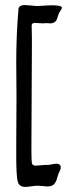

<svg xmlns="http://www.w3.org/2000/svg" viewBox="-20 -777 293 767"><path d="M227.5 -746.1Q227.5 -743.2 221.7 -734.4Q215.8 -725.6 214.8 -722.7Q213.9 -719.7 210.9 -710.9Q208 -702.1 206.1 -697.3Q204.1 -692.4 197.3 -688Q190.4 -683.6 180.7 -683.6Q178.7 -683.6 173.3 -684.1Q168 -684.6 165 -684.6Q161.1 -684.6 157.7 -684.1Q154.3 -683.6 151.4 -683.6Q146.5 -683.6 135.3 -684.6Q124 -685.5 120.1 -685.5Q106.4 -685.5 106.4 -674.8Q106.4 -671.9 106.9 -659.2Q107.4 -646.5 107.4 -623.5Q107.4 -600.6 107.4 -574.2Q107.4 -545.9 106.9 -484.9Q106.4 -423.8 106.4 -383.8Q106.4 -348.6 106 -290.5Q105.5 -232.4 105.5 -207V-172.9Q105.5 -132.8 107.9 -124Q110.4 -115.2 123 -115.2Q127.9 -115.2 141.6 -116.7Q155.3 -118.2 161.1 -118.2H169.9Q175.8 -118.2 188 -120.6Q200.2 -123 205.1 -123Q222.7 -123 222.7 -107.4Q222.7 -103.5 220.7 -98.6Q218.8 -93.8 215.8 -87.9Q212.9 -82 211.9 -78.1Q210.9 -76.2 209 -68.4Q207 -60.5 205.1 -55.7Q203.1 -50.8 198.7 -44.4Q194.3 -38.1 187 -35.2Q179.7 -32.2 168.9 -32.2Q164.1 -32.2 150.9 -33.7Q137.7 -35.2 130.9 -35.2Q122.1 -35.2 105 -32.7Q87.9 -30.3 81.1 -30.3Q56.6 -30.3 50.8 -51.8Q44.9 -73.2 44.9 -156.2V-194.3Q44.9 -227.5 45.4 -293.9Q45.9 -360.4 45.9 -391.6Q45.9 -418 45.4 -463.9Q44.9 -509.8 44.9 -529.3Q44.9 -636.7 53.7 -739.3Q54.7 -756.8 79.1 -756.8Q85.9 -756.8 104 -754.9Q122.1 -752.9 130.9 -752.9Q134.8 -752.9 153.8 -754.4Q172.9 -755.9 185.5 -755.9Q227.5 -755.9 227.5 -746.1Z"/></svg>

Font: Isabella
Style: Medium
Weight: 500
Designer: John Stracke
Version: Version 001.202